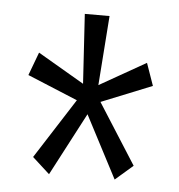

<svg xmlns="http://www.w3.org/2000/svg" viewBox="-39 -573 453 487"><g transform="rotate(5 187.5 -329.5)"><path d="M103 -123 187 -283 270 -124 315 -163 217 -317 346 -369 326 -426 208 -359 221 -536H158L169 -359L51 -428L29 -369L157 -316L59 -163Z"/></g></svg>

Font: Inconsolata Condensed
Style: Regular
Weight: 400
Width: 3
Monospace: yes
Designer: Raph Levien, Cyreal, Brenton Simpson
Foundry: Raph Levien, Cyreal, Google
Version: Version 3.100